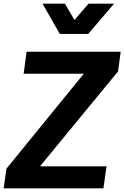

<svg xmlns="http://www.w3.org/2000/svg" viewBox="-44 -1027 678 1047"><path d="M-24 0 -9 -107 413 -625H85L101 -745H614L600 -638L174 -120H537L520 0ZM282 -842 188 -1007H310L362 -918L439 -1007H578L437 -842Z"/></svg>

Font: Plus Jakarta Sans
Style: Bold Italic
Weight: 700
Italic angle: -8°
Designer: Gumpita Rahayu
Foundry: Tokotype
Version: Version 2.071; ttfautohint (v1.8.4.7-5d5b);gftools[0.9.29]